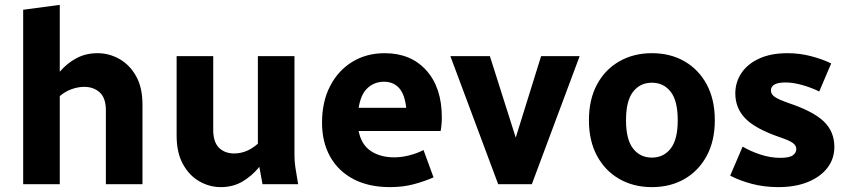

<svg xmlns="http://www.w3.org/2000/svg" viewBox="-20 -755 3473 787"><path d="M75 0V-715L225 -735V-461Q255 -496 293.5 -516.5Q332 -537 380 -537Q427 -537 469 -513.5Q511 -490 537.5 -443.5Q564 -397 564 -326V0H414V-303Q414 -353 389 -376Q364 -399 325 -399Q300 -399 273.5 -389.5Q247 -380 225 -361V0Z M704 -199V-525H854V-222Q854 -173 877.5 -149.5Q901 -126 940 -126Q992 -126 1037 -166V-525H1187V-125Q1187 -104 1188.5 -87.5Q1190 -71 1194 -49L1202 0H1056L1043 -71Q1013 -34 974 -11Q935 12 885 12Q839 12 797.5 -11.5Q756 -35 730 -82Q704 -129 704 -199Z M1300 -252Q1300 -338 1333 -402Q1366 -466 1424 -501.5Q1482 -537 1557 -537Q1664 -537 1727.5 -466.5Q1791 -396 1791 -274Q1791 -257 1789.5 -242Q1788 -227 1786 -218H1450Q1461 -162 1500 -136Q1539 -110 1596 -110Q1626 -110 1658.5 -118.5Q1691 -127 1716 -140L1757 -28Q1721 -12 1676.5 0Q1632 12 1579 12Q1491 12 1428.5 -21Q1366 -54 1333 -113.5Q1300 -173 1300 -252ZM1554 -420Q1515 -420 1487 -394.5Q1459 -369 1450 -313H1645Q1639 -369 1615.5 -394.5Q1592 -420 1554 -420Z M1826 -525H1988L2094 -191L2198 -525H2356L2160 0H2022Z M2394 -262Q2394 -347 2427 -408.5Q2460 -470 2518.5 -503.5Q2577 -537 2652 -537Q2728 -537 2786 -503.5Q2844 -470 2877 -408.5Q2910 -347 2910 -262Q2910 -178 2877 -116.5Q2844 -55 2786 -21.5Q2728 12 2652 12Q2577 12 2518.5 -21.5Q2460 -55 2427 -116.5Q2394 -178 2394 -262ZM2546 -262Q2546 -183 2575 -146Q2604 -109 2652 -109Q2700 -109 2729 -146Q2758 -183 2758 -262Q2758 -342 2729 -379Q2700 -416 2652 -416Q2604 -416 2575 -379Q2546 -342 2546 -262Z M2973 -35 3024 -154Q3056 -135 3097 -121.5Q3138 -108 3178 -108Q3216 -108 3230 -118.5Q3244 -129 3244 -144Q3244 -159 3229 -169.5Q3214 -180 3178 -192Q3076 -227 3035 -269.5Q2994 -312 2994 -372Q2994 -418 3019 -455.5Q3044 -493 3092 -515Q3140 -537 3208 -537Q3257 -537 3303.5 -525Q3350 -513 3387 -495L3338 -380Q3308 -395 3270 -406Q3232 -417 3200 -417Q3140 -417 3140 -384Q3140 -369 3155.5 -358Q3171 -347 3214 -332Q3315 -298 3357.5 -256.5Q3400 -215 3400 -153Q3400 -104 3371.5 -67Q3343 -30 3291.5 -9Q3240 12 3170 12Q3112 12 3061.5 -1.5Q3011 -15 2973 -35Z"/></svg>

Font: Radio Canada
Style: Bold
Weight: 700
Designer: Charles Daoud, Etienne Aubert Bonn, Alexandre Saumier Demers, Jacques Le Bailly
Foundry: Radio-Canada
Version: Version 2.104; ttfautohint (v1.8.4.7-5d5b);gftools[0.9.28.de